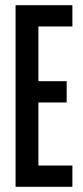

<svg xmlns="http://www.w3.org/2000/svg" viewBox="-20 -720 320 740"><path d="M128 -618H259V-700H40V0H259V-82H128V-325H237V-407H128Z"/></svg>

Font: Queering
Style: Regular
Weight: 400
Designer: Adam Naccarato
Foundry: adamnac
Version: Version 2.000;hotconv 1.0.109;makeotfexe 2.5.65596